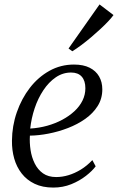

<svg xmlns="http://www.w3.org/2000/svg" viewBox="-20 -837 532 867"><path d="M412 -86Q397 -65.5 368.2 -43Q339.5 -20.5 301.8 -5.2Q264 10 220.5 10Q172 10 136.5 -7Q101 -24 78 -53.5Q55 -83 44.2 -121Q33.5 -159 34 -201.5Q34.5 -268.5 56 -330.2Q77.5 -392 115 -440.5Q152.5 -489 203.2 -517.2Q254 -545.5 314 -545.5Q356.5 -545.5 384.8 -531.2Q413 -517 427.5 -491.8Q442 -466.5 442 -433.5Q442 -391.5 421 -358.2Q400 -325 365 -300.2Q330 -275.5 287.2 -259Q244.5 -242.5 199.8 -233.8Q155 -225 115 -224.5Q113 -192.5 118 -159.5Q123 -126.5 136.8 -98.8Q150.5 -71 174.2 -54.2Q198 -37.5 233.5 -37.5Q261.5 -37.5 289.5 -46Q317.5 -54.5 345 -71.2Q372.5 -88 397 -114ZM301 -509.5Q263.5 -509.5 231.8 -487.8Q200 -466 175.8 -429.5Q151.5 -393 136.5 -348Q121.5 -303 116.5 -256.5Q156.5 -259 193.2 -269.2Q230 -279.5 261.2 -296.2Q292.5 -313 316 -334.8Q339.5 -356.5 352.5 -382.8Q365.5 -409 365.5 -438.5Q365.5 -472.5 349 -491Q332.5 -509.5 301 -509.5ZM289.5 -618 429.5 -817 492.5 -769Q484 -757 468.8 -740.8Q453.5 -724.5 433.5 -706Q413.5 -687.5 391.8 -669Q370 -650.5 348 -634Q326 -617.5 306.5 -605.5Z"/></svg>

Font: Merriweather 72pt Light
Style: Italic
Weight: 300
Italic angle: -7.8°
Version: Version 2.101